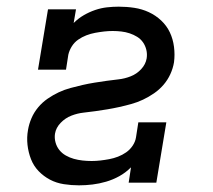

<svg xmlns="http://www.w3.org/2000/svg" viewBox="-20 -548 640 576"><path d="M217 8Q194 8 171.5 4.5Q149 1 130 -9Q111 -19 96 -34.5Q81 -50 73 -70.5Q65 -91 62.5 -113.5Q60 -136 64 -158Q67 -176 74.5 -193.5Q82 -211 94.5 -226Q107 -241 123 -252Q139 -263 156 -271Q173 -279 191.5 -284Q210 -289 227.5 -293Q245 -297 263.5 -300Q282 -303 300 -305.5Q318 -308 336 -310Q354 -312 372 -319Q390 -326 403.5 -340.5Q417 -355 420 -373Q422 -386 419 -398.5Q416 -411 409 -421Q402 -431 391.5 -437.5Q381 -444 369 -448Q357 -452 344 -453.5Q331 -455 318 -455Q305 -455 292 -453.5Q279 -452 265.5 -449.5Q252 -447 239 -442Q226 -437 214.5 -429Q203 -421 195.5 -409Q188 -397 185 -384L178 -339H94L124 -520H208L201 -479Q215 -493 231.5 -502.5Q248 -512 265.5 -518Q283 -524 301 -526Q319 -528 336 -528Q360 -528 383 -524.5Q406 -521 426.5 -511.5Q447 -502 463.5 -486.5Q480 -471 489.5 -451Q499 -431 502 -407.5Q505 -384 502 -361Q499 -343 491 -325.5Q483 -308 470.5 -293.5Q458 -279 442 -268Q426 -257 409 -249Q392 -241 374 -236Q356 -231 338 -227Q320 -223 302 -220Q284 -217 266 -214.5Q248 -212 230 -210Q212 -208 194 -201Q176 -194 162 -179.5Q148 -165 145 -147Q143 -134 146.5 -121Q150 -108 158 -98Q166 -88 177.5 -81.5Q189 -75 201.5 -71.5Q214 -68 227.5 -66.5Q241 -65 255 -65Q268 -65 281 -66.5Q294 -68 307.5 -70.5Q321 -73 334 -78Q347 -83 358.5 -91Q370 -99 378 -111Q386 -123 388 -136L395 -181H479L449 0H366L373 -46Q357 -30 338 -19.5Q319 -9 298.5 -3Q278 3 257.5 5.5Q237 8 217 8Z"/></svg>

Font: Iosevka Etoile Oblique
Style: Regular
Weight: 400
Italic angle: -9°
Designer: Belleve Invis
Foundry: Belleve Invis
Version: Version 15.5.2; ttfautohint (v1.8.4)